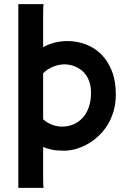

<svg xmlns="http://www.w3.org/2000/svg" viewBox="-20 -718 618 926"><path d="M188 133.3Q188 158.2 188.5 169.9Q189 181.6 189.9 188H68.4V-698.2H189.9Q189 -691.9 188.5 -680.2Q188 -668.5 188 -643.6V-490.7Q216.3 -505.9 245.6 -512.9Q274.9 -520 304.7 -520Q350.6 -520 392.8 -504.4Q435.1 -488.8 467.5 -456.8Q500 -424.8 519.3 -376.2Q538.6 -327.6 538.6 -261.7Q538.6 -217.8 527.3 -180.4Q516.1 -143.1 497.1 -113Q478 -83 453.1 -60.3Q428.2 -37.6 400.4 -22.2Q372.6 -6.8 344 1Q315.4 8.8 289.6 8.8Q253.9 8.8 230.2 3.9Q206.5 -1 188 -9.3ZM188 -143.1Q208.5 -124.5 232.2 -116Q255.9 -107.4 279.3 -107.4Q309.1 -107.4 334.7 -118.4Q360.4 -129.4 378.9 -150.1Q397.5 -170.9 408.2 -200.9Q418.9 -231 418.9 -269.5Q418.9 -298.3 412.1 -319.8Q405.3 -341.3 394.3 -356.7Q383.3 -372.1 369.6 -381.8Q356 -391.6 341.8 -397.5Q327.6 -403.3 314.5 -405.5Q301.3 -407.7 292 -407.7Q264.2 -407.7 235.8 -396.2Q207.5 -384.8 188 -364.3Z"/></svg>

Font: Hammersmith One
Style: Regular
Weight: 400
Designer: Nicole Fally
Foundry: Nicole Fally
Version: Version 1.002